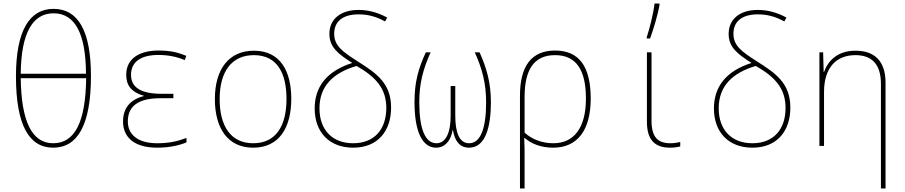

<svg xmlns="http://www.w3.org/2000/svg" viewBox="-20 -823 5107 1083"><path d="M280 10C417 10 493 -117 493 -394C493 -650 420 -773 282 -773C147 -773 70 -651 70 -393C70 -117 144 10 280 10ZM465 -407H97C99 -635 163 -748 282 -748C404 -748 464 -632 465 -407ZM280 -15C160 -15 100 -138 97 -382H466C463 -136 403 -15 280 -15Z M867 10C940 10 997 -5 1032 -20V-45C982 -26 933 -15 867 -15C752 -15 701 -68 701 -138C701 -230 768 -269 885 -269H958V-294H891C773 -294 719 -331 719 -401C719 -473 773 -513 874 -513C933 -513 983 -501 1022 -484L1031 -508C983 -527 944 -538 873 -538C779 -538 692 -501 692 -401C692 -347 715 -305 791 -283V-281C711 -261 674 -209 674 -138C674 -50 735 10 867 10Z M1408 10C1555 10 1623 -103 1623 -266C1623 -419 1563 -537 1412 -537C1272 -537 1192 -434 1192 -264C1192 -102 1263 10 1408 10ZM1408 -15C1280 -15 1219 -114 1219 -264C1219 -421 1288 -512 1412 -512C1547 -512 1596 -405 1596 -265C1596 -115 1538 -15 1408 -15Z M1972 10C2113 10 2186 -86 2186 -216C2186 -354 2103 -410 1999 -476C1913 -531 1865 -564 1865 -633C1865 -700 1911 -742 2003 -742C2052 -742 2100 -731 2152 -702L2164 -724C2105 -756 2051 -767 2002 -767C1905 -767 1838 -718 1838 -632C1838 -558 1885 -520 1967 -468C1820 -421 1755 -331 1755 -211C1755 -77 1838 10 1972 10ZM1972 -15C1856 -15 1782 -89 1782 -212C1782 -334 1855 -411 1991 -451C2102 -388 2159 -322 2159 -214C2159 -95 2093 -15 1972 -15Z M2440 10C2488 10 2523 -27 2533 -89H2535C2545 -27 2574 10 2626 10C2722 10 2749 -116 2749 -247C2749 -356 2725 -439 2685 -528H2658C2699 -437 2722 -355 2722 -246C2722 -102 2692 -15 2626 -15C2572 -15 2548 -73 2548 -171V-338H2522V-171C2522 -73 2494 -15 2442 -15C2379 -15 2345 -94 2345 -246C2345 -357 2368 -436 2409 -528H2382C2341 -439 2318 -362 2318 -248C2318 -76 2364 10 2440 10Z M2913 -284V240H2939V67C2939 29 2939 1 2937 -45H2939C2975 -14 3028 10 3100 10C3239 10 3312 -91 3312 -267C3312 -447 3247 -538 3111 -538C2977 -538 2913 -449 2913 -284ZM3101 -15C3035 -15 2978 -39 2939 -75V-276C2939 -427 2990 -512 3111 -512C3232 -512 3285 -426 3285 -267C3285 -101 3217 -15 3101 -15Z M3628 -613V-606H3647C3665 -656 3690 -736 3700 -795V-803H3672C3665 -743 3644 -662 3628 -613ZM3759 10C3780 10 3803 7 3817 3V-22C3801 -18 3781 -15 3761 -15C3690 -15 3655 -50 3655 -143V-528H3629V-136C3629 -35 3673 10 3759 10Z M4224 10C4365 10 4438 -86 4438 -216C4438 -354 4355 -410 4251 -476C4165 -531 4117 -564 4117 -633C4117 -700 4163 -742 4255 -742C4304 -742 4352 -731 4404 -702L4416 -724C4357 -756 4303 -767 4254 -767C4157 -767 4090 -718 4090 -632C4090 -558 4137 -520 4219 -468C4072 -421 4007 -331 4007 -211C4007 -77 4090 10 4224 10ZM4224 -15C4108 -15 4034 -89 4034 -212C4034 -334 4107 -411 4243 -451C4354 -388 4411 -322 4411 -214C4411 -95 4345 -15 4224 -15Z M4602 0H4628V-304C4628 -446 4701 -512 4805 -512C4895 -512 4949 -464 4949 -349V240H4975V-357C4975 -479 4912 -537 4806 -537C4701 -537 4649 -477 4628 -417H4626L4623 -528H4602Z"/></svg>

Font: Noto Sans Mono SemiCondensed Thin
Style: Regular
Weight: 100
Width: 4
Designer: Monotype Design Team
Foundry: Monotype Imaging Inc.
Version: Version 2.014